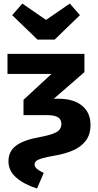

<svg xmlns="http://www.w3.org/2000/svg" viewBox="-20 -833 549 1075"><path d="M224.9 135.1 187.2 222.5Q114.9 199.5 71.2 161.5Q27.4 123.6 27.4 70Q27.4 14.4 69.7 -17.3Q112.1 -49.1 199 -64.7Q265.4 -76.8 294.5 -92.2Q323.6 -107.7 323.6 -139.1Q323.6 -164.8 304.2 -176.6Q284.8 -188.4 243.9 -188.4H111.6V-274.1L268.5 -419.2H21.9V-531.4H452.7V-429L281.1 -280.1H307.5Q392.2 -280.1 439.5 -241.2Q486.7 -202.4 486.7 -134.4Q486.7 -79 459.6 -44.2Q432.5 -9.4 387.5 9.6Q342.5 28.6 287.6 38.1Q240.5 46 215.8 53.4Q191.2 60.8 182.4 68.8Q173.7 76.7 173.7 88Q173.7 101.4 187.1 112.7Q200.5 123.9 224.9 135.1ZM237.8 -721.5 371 -813 427.5 -748.1 286.2 -611.4H189.8L48.2 -748.1L105 -813Z"/></svg>

Font: Fira Sans Variable
Style: Regular
Weight: 400
Designer: Carrois Corporate & Edenspiekermann AG
Foundry: Carrois Corporate GbR & Edenspiekermann AG
Version: Version 4.202